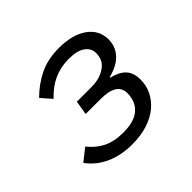

<svg xmlns="http://www.w3.org/2000/svg" viewBox="-131 -689 863 863"><g transform="rotate(-45 300.0 -258.0)"><path d="M263 12Q191 12 136 -13Q81 -38 47 -85L105 -131Q135 -93 174.5 -73.5Q214 -54 270 -54Q334 -54 366.5 -77.5Q399 -101 406 -139Q407 -144 408 -151.5Q409 -159 409 -167Q409 -233 306 -233H210L221 -300H314Q361 -300 395 -320Q429 -340 435 -373Q437 -383 437 -394Q437 -424 410.5 -443Q384 -462 331 -462Q280 -462 237.5 -443Q195 -424 156 -383L113 -432Q157 -476 210 -502Q263 -528 335 -528Q420 -528 470 -492.5Q520 -457 520 -397Q520 -352 490.5 -320Q461 -288 404 -274V-270Q448 -260 471 -236Q494 -212 494 -167Q494 -130 478 -97.5Q462 -65 432.5 -40.5Q403 -16 360 -2Q317 12 263 12Z"/></g></svg>

Font: IBM Plex Mono
Style: Italic
Weight: 400
Italic angle: -9°
Monospace: yes
Designer: Mike Abbink, Paul van der Laan, Pieter van Rosmalen
Foundry: Bold Monday
Version: Version 2.3